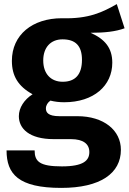

<svg xmlns="http://www.w3.org/2000/svg" viewBox="-20 -679 628 937"><path d="M550 -659C481 -620 414 -586 282 -590C138 -590 38 -509 38 -382C38 -309 68 -258 139 -219C98 -193 72 -153 72 -112C72 -52 122 0 242 0H326C387 0 416 24 416 63C416 104 388 133 282 133C173 133 149 109 149 55H12C12 170 69 238 279 238C470 238 570 167 570 52C570 -43 487 -112 357 -112H270C214 -112 204 -131 204 -150C204 -165 213 -179 226 -188C246 -183 268 -180 293 -180C438 -180 528 -261 528 -373C528 -445 492 -488 422 -519C491 -519 545 -525 588 -541ZM285 -487C349 -487 380 -455 380 -387C380 -316 348 -280 286 -280C228 -280 191 -319 191 -384C191 -447 227 -487 285 -487Z"/></svg>

Font: Glow Sans TC Normal
Style: Bold
Weight: 700
Designer: Ryoko NISHIZUKA (kana, bopomofo & ideographs); Paul D. Hunt (Latin, Greek & Cyrillic); Sandoll Communications, Soo-young
Version: Version 0.93